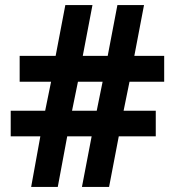

<svg xmlns="http://www.w3.org/2000/svg" viewBox="-20 -733 686 753"><path d="M487.9 -412.4 464.7 -298.6H590.9V-198.2H445.8L407.8 0H301.4L339.4 -198.2H243.6L206.6 0H102.2L138.2 -198.2H22V-298.6H157.1L180.3 -412.4H57.1V-513.8H198.2L236.2 -713H342.6L304.6 -513.8H402.4L440.4 -713H544.8L506.8 -513.8H623.9V-412.4ZM262.5 -298.6H359.3L382.4 -412.4H285.7Z"/></svg>

Font: Noto Sans Hebrew
Style: Regular
Weight: 400
Designer: Monotype Design Team
Foundry: Monotype Imaging Inc.
Version: Version 2.003;January 10, 2023;FontCreator 14.0.0.2877 64-bi